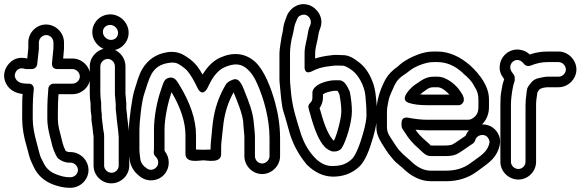

<svg xmlns="http://www.w3.org/2000/svg" viewBox="-21 -797 2749 909"><path d="M198 -631C217 -631 232 -614 232 -596V-568L225 -497C224 -486 229 -470 250 -470H322C340 -470 357 -454 357 -435C357 -416 340 -401 322 -401H233C220 -401 209 -390 208 -379C205 -348 203 -310 203 -265V-235C203 -211 207 -185 214 -157C227 -109 226 -99 243 -64L248 -55C250 -50 254 -47 258 -44C270 -35 287 -27 306 -27H313C331 -27 348 -11 348 8C348 27 331 42 313 42H306C290 42 270 38 247 29C217 18 197 0 184 -28C180 -37 175 -45 172 -52C167 -62 158 -104 154 -116C141 -162 134 -201 134 -235V-265C134 -315 136 -351 139 -372C140 -382 137 -401 114 -401H108C74 -401 60 -411 53 -425C48 -434 48 -440 51 -450C57 -467 72 -479 97 -471C100 -470 103 -470 105 -470H130C143 -470 154 -481 155 -492L163 -564V-567V-596C163 -614 179 -631 198 -631ZM398 8C398 -38 359 -77 313 -77H306C304 -77 293 -80 290 -82C274 -115 275 -124 263 -170C256 -194 253 -216 253 -235V-265C253 -298 254 -327 256 -351H322C368 -351 407 -389 407 -435C407 -481 368 -520 322 -520H278L282 -565V-567V-596C282 -642 243 -681 197 -681C151 -681 113 -642 113 -596V-568L108 -520C89 -525 65 -525 46 -515C12 -498 -17 -449 8 -401C23 -372 51 -356 86 -352C84 -330 84 -300 84 -265V-235C84 -195 91 -150 106 -101C109 -93 111 -81 115 -67C122 -40 128 -30 138 -8C156 32 188 60 229 76C256 86 282 92 306 92H313C359 92 398 54 398 8Z M489 -568C443 -568 404 -529 404 -483V-359C404 -339 405 -322 408 -305V-291C408 -275 409 -264 411 -254C412 -250 412 -247 412 -245C411 -236 412 -226 414 -213C419 -185 417 -181 422 -151V-13C422 33 460 71 506 71C552 71 591 33 591 -13V-149V-151L588 -187L581 -244V-245V-248L577 -282V-305V-307L574 -343C573 -349 573 -354 573 -359V-483C573 -529 535 -568 489 -568ZM507 21C488 21 472 5 472 -13V-153C472 -168 467 -184 467 -189C467 -198 461 -233 461 -242C462 -264 458 -263 458 -291V-307V-311C456 -324 454 -340 454 -359V-483C454 -501 470 -518 489 -518C508 -518 523 -501 523 -483V-359C523 -352 523 -345 524 -339L527 -304V-281V-278L531 -244V-242V-239L538 -181L541 -148V-13C541 5 526 21 507 21ZM501 -679C520 -679 538 -661 538 -642C538 -622 524 -608 504 -608C485 -608 466 -626 466 -645C466 -665 481 -679 501 -679ZM416 -645C416 -598 457 -558 504 -558C550 -558 588 -596 588 -642C588 -689 548 -729 501 -729C454 -729 416 -691 416 -645Z M1220 -23C1201 -23 1186 -39 1186 -58V-142C1186 -150 1186 -159 1185 -168L1181 -211C1179 -235 1175 -259 1165 -290C1155 -320 1147 -340 1142 -352C1132 -375 1117 -434 1082 -420C1069 -415 1055 -409 1047 -395C1015 -341 995 -282 987 -219C984 -195 982 -175 981 -161C979 -136 976 -119 976 -95V-89C966 -89 956 -88 942 -88C928 -88 914 -89 907 -89V-157C907 -232 879 -312 827 -397C816 -414 804 -437 776 -428C758 -422 754 -409 748 -392L741 -371C722 -318 708 -243 708 -183V-90C708 -80 702 -69 717 -54C724 -47 728 -38 728 -28C729 -1 694 20 670 -3L662 -9C649 -22 644 -34 643 -46C642 -59 639 -72 639 -90V-183C639 -200 641 -229 646 -270C651 -310 657 -339 662 -353C672 -384 682 -420 696 -446C714 -478 740 -493 776 -499C796 -502 811 -502 827 -492C847 -480 859 -469 864 -464C881 -444 898 -415 915 -379C915 -379 933 -337 959 -376C962 -381 964 -385 967 -392C989 -439 1015 -467 1043 -479C1091 -500 1124 -495 1152 -468C1167 -454 1182 -435 1197 -400C1229 -328 1255 -234 1255 -142V-58C1255 -39 1238 -23 1220 -23ZM1220 27C1266 27 1305 -12 1305 -58V-142C1305 -198 1297 -255 1281 -313C1263 -379 1230 -466 1186 -505C1141 -545 1084 -552 1023 -525C989 -510 962 -483 938 -444C914 -486 896 -508 853 -534C827 -550 798 -555 767 -549C718 -541 679 -514 653 -471C636 -443 626 -403 615 -369C605 -339 589 -224 589 -183V-90C589 -72 591 -57 593 -41C596 -16 609 10 629 28L636 34C670 66 725 64 756 30C785 -2 785 -50 758 -83V-90V-183C758 -239 774 -310 791 -361C836 -285 857 -217 857 -157V-68C857 -22 924 -38 942 -38C960 -38 1026 -22 1026 -68V-95C1026 -103 1026 -112 1027 -121C1030 -153 1033 -175 1037 -213C1044 -265 1059 -314 1085 -360C1096 -332 1131 -254 1131 -210V-208L1135 -164C1136 -156 1136 -149 1136 -142V-58C1136 -12 1174 27 1220 27Z M1457 -460C1481 -472 1501 -480 1550 -485C1571 -488 1577 -486 1603 -486C1608 -486 1623 -481 1646 -464C1674 -444 1705 -392 1709 -343C1712 -303 1714 -294 1714 -250C1714 -233 1709 -204 1698 -166C1679 -98 1659 -57 1645 -44C1617 -18 1590 -11 1550 -11C1525 -11 1495 -22 1466 -54C1433 -90 1413 -131 1400 -175C1381 -237 1362 -292 1356 -367C1355 -383 1352 -405 1352 -421V-545C1352 -570 1358 -610 1364 -629C1371 -652 1369 -668 1380 -693C1387 -708 1387 -717 1402 -724C1432 -738 1458 -708 1449 -681C1444 -669 1439 -657 1437 -642C1433 -610 1421 -581 1421 -545V-482C1421 -482 1417 -440 1457 -460ZM1471 -520V-545C1471 -566 1478 -590 1482 -608C1485 -620 1487 -642 1491 -652L1495 -663C1515 -714 1479 -759 1445 -772C1394 -791 1350 -756 1337 -722C1330 -704 1322 -683 1320 -665C1318 -643 1315 -640 1312 -622C1310 -605 1302 -566 1302 -545V-421C1302 -413 1303 -404 1304 -393C1308 -356 1311 -298 1322 -265C1334 -229 1341 -198 1352 -161C1369 -109 1394 -63 1429 -21C1429 -21 1429 -20 1430 -19C1466 17 1506 37 1549 39C1598 41 1644 26 1680 -8C1707 -34 1727 -82 1747 -152C1758 -192 1764 -224 1764 -250C1764 -272 1763 -289 1762 -302C1759 -341 1756 -378 1742 -412C1727 -451 1706 -482 1676 -504C1652 -523 1628 -536 1603 -536C1574 -536 1568 -539 1544 -535C1516 -532 1493 -527 1471 -520ZM1597 -96C1619 -131 1645 -220 1645 -269C1645 -297 1642 -328 1635 -363C1635 -365 1633 -367 1632 -369L1625 -384C1618 -397 1605 -417 1585 -417H1568C1540 -418 1499 -406 1481 -393C1472 -386 1458 -376 1458 -356V-334C1458 -324 1455 -317 1447 -309C1432 -295 1442 -279 1446 -263C1467 -184 1489 -129 1518 -100C1522 -96 1527 -92 1532 -89L1544 -83C1547 -81 1551 -80 1555 -80H1566C1578 -80 1592 -88 1597 -96ZM1560 -131 1558 -132C1538 -152 1517 -194 1495 -276L1492 -285C1501 -298 1508 -316 1508 -334V-350C1514 -355 1523 -359 1539 -363C1564 -369 1561 -367 1577 -367C1578 -366 1579 -364 1580 -362L1586 -350C1592 -319 1595 -292 1595 -269C1595 -237 1575 -161 1560 -131Z M1914 -310C1938 -302 1967 -299 2002 -299H2150C2165 -299 2175 -313 2175 -324V-326C2175 -341 2167 -351 2160 -362C2142 -392 2095 -434 2050 -434H2031C2010 -434 1990 -427 1972 -415C1958 -405 1949 -399 1947 -398C1931 -389 1863 -327 1914 -310ZM1968 -350C1978 -358 1983 -362 2000 -374C2010 -381 2020 -384 2031 -384H2050C2058 -384 2070 -381 2085 -369C2094 -362 2101 -355 2107 -349H2002C1989 -349 1979 -349 1968 -350ZM2261 -208C2284 -231 2295 -260 2294 -295V-326C2294 -359 2283 -387 2267 -414C2252 -438 2231 -464 2204 -488C2158 -528 2106 -553 2050 -553H2031C2006 -553 1983 -548 1961 -540C1930 -529 1898 -513 1872 -491C1868 -488 1865 -484 1861 -481C1838 -465 1819 -447 1805 -423C1783 -383 1761 -325 1761 -267V-194C1761 -169 1770 -144 1786 -119C1795 -104 1817 -69 1830 -55C1839 -45 1845 -36 1852 -30C1867 -17 1877 -9 1885 -2C1924 37 1970 61 2019 61H2090C2146 61 2196 46 2237 15C2284 -20 2321 -40 2340 -92C2347 -111 2350 -135 2341 -156C2329 -185 2301 -209 2261 -208ZM2199 -180C2192 -172 2188 -166 2183 -154C2170 -146 2134 -119 2119 -112C2117 -111 2104 -108 2084 -108H2019L2016 -111C2009 -118 2002 -124 1995 -130C1973 -149 1957 -166 1946 -183C1965 -181 1984 -180 2002 -180H2194ZM2002 -230C1972 -230 1942 -234 1910 -240C1903 -241 1880 -243 1880 -215V-201C1880 -196 1882 -190 1885 -186C1890 -179 1894 -173 1899 -165C1914 -140 1936 -115 1963 -92C1978 -79 1993 -58 2019 -58H2084C2107 -58 2126 -60 2141 -67C2158 -75 2193 -101 2208 -111C2214 -115 2225 -119 2229 -134C2233 -145 2239 -151 2248 -155C2271 -164 2288 -152 2294 -136C2299 -125 2296 -119 2293 -109C2281 -72 2244 -53 2207 -25C2175 -1 2137 11 2090 11H2019C1986 11 1954 -4 1920 -38C1913 -45 1902 -53 1887 -67C1881 -73 1875 -79 1867 -88C1856 -101 1836 -134 1827 -147C1814 -166 1811 -182 1811 -194V-267C1811 -278 1812 -286 1813 -292C1819 -322 1817 -326 1832 -360C1851 -403 1856 -418 1889 -441C1894 -445 1900 -448 1905 -452C1926 -470 1950 -484 1978 -493C1994 -498 2009 -503 2031 -503H2050C2092 -503 2132 -487 2171 -451L2172 -449C2197 -429 2214 -410 2224 -390C2225 -389 2225 -387 2226 -386C2238 -369 2244 -350 2244 -326V-295C2245 -267 2237 -250 2217 -237C2211 -233 2204 -230 2194 -230Z M2658 -468C2658 -450 2642 -434 2624 -434H2571C2557 -434 2544 -430 2529 -427C2512 -424 2499 -414 2490 -401C2482 -390 2475 -385 2473 -367L2471 -350C2469 -334 2467 -319 2467 -298V-31C2467 -13 2452 3 2433 3C2414 3 2398 -13 2398 -31V-298C2398 -330 2401 -339 2403 -360L2406 -377C2408 -388 2410 -398 2414 -409C2415 -412 2416 -415 2416 -418V-430C2416 -439 2408 -449 2403 -455C2391 -471 2392 -492 2407 -505C2425 -520 2446 -513 2460 -494C2467 -485 2480 -482 2490 -486C2517 -497 2543 -503 2571 -503H2624C2642 -503 2658 -486 2658 -468ZM2433 53C2479 53 2517 15 2517 -31V-298C2517 -319 2519 -329 2521 -344L2523 -359C2525 -363 2527 -365 2531 -371C2538 -381 2559 -383 2571 -384H2624C2669 -384 2708 -423 2708 -468C2708 -513 2669 -553 2624 -553H2571C2542 -553 2516 -549 2487 -539C2474 -552 2456 -560 2437 -562C2388 -567 2349 -530 2345 -486C2342 -461 2351 -442 2366 -422C2362 -410 2358 -399 2356 -385L2353 -368C2349 -346 2348 -329 2348 -298V-31C2348 15 2387 53 2433 53Z"/></svg>

Font: AppleStorm
Style: XbdOut
Weight: 800
Foundry: Cannot Into Space Fonts
Version: Version 1.01